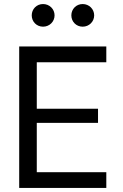

<svg xmlns="http://www.w3.org/2000/svg" viewBox="-20 -930 609 950"><path d="M389 -798C421 -798 446 -823 446 -854C446 -885 421 -910 389 -910C357 -910 333 -885 333 -854C333 -823 357 -798 389 -798ZM193 -798C225 -798 250 -823 250 -854C250 -885 225 -910 193 -910C161 -910 137 -885 137 -854C137 -823 161 -798 193 -798ZM506 -622V-700H75V0H506V-78H162V-322H465V-392H162V-622Z"/></svg>

Font: Be Vietnam
Style: Regular
Weight: 400
Designer: Gabriel Lam
Foundry: TypeRant
Version: Version 4.000